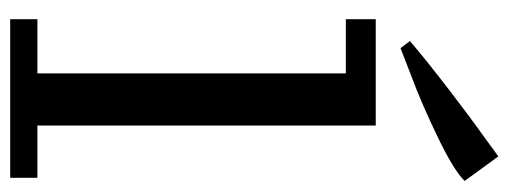

<svg xmlns="http://www.w3.org/2000/svg" viewBox="-338 -684 1021 386"><g transform="rotate(90 173.0 -490.5)"><path d="M18.1 0ZM343.3 -913.6Q321.8 -891.6 254.9 -859.4Q188 -827.1 131.8 -806.2L76.2 -784.7L62 -803.7Q101.6 -837.4 159.4 -881.8Q217.3 -926.3 255.9 -953.6L293.9 -981.4ZM231.9 -734.9V-54.7H336.9V0H18.1V-54.7H127V-674.8H18.1V-734.9Z"/></g></svg>

Font: Trocchi
Style: Regular
Weight: 400
Designer: vernon adams
Version: Version 1.0; ttfautohint (v0.8) -l 6 -r 50 -G 100